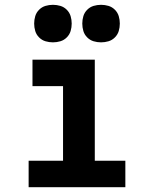

<svg xmlns="http://www.w3.org/2000/svg" viewBox="-20 -778 640 798"><path d="M99 0V-110H242V-420H115V-530H374V-110H501V0ZM400 -602Q384 -602 369 -606.5Q354 -611 342.5 -622.5Q331 -634 326.5 -649Q322 -664 322 -680Q322 -696 326.5 -711Q331 -726 342.5 -737.5Q354 -749 369 -753.5Q384 -758 400 -758Q416 -758 431 -753.5Q446 -749 457.5 -737.5Q469 -726 473.5 -711Q478 -696 478 -680Q478 -664 473.5 -649Q469 -634 457.5 -622.5Q446 -611 431 -606.5Q416 -602 400 -602ZM200 -602Q184 -602 169 -606.5Q154 -611 142.5 -622.5Q131 -634 126.5 -649Q122 -664 122 -680Q122 -696 126.5 -711Q131 -726 142.5 -737.5Q154 -749 169 -753.5Q184 -758 200 -758Q216 -758 231 -753.5Q246 -749 257.5 -737.5Q269 -726 273.5 -711Q278 -696 278 -680Q278 -664 273.5 -649Q269 -634 257.5 -622.5Q246 -611 231 -606.5Q216 -602 200 -602Z"/></svg>

Font: Iosevka Curly Slab XBdEx
Style: Regular
Weight: 800
Width: 7
Monospace: yes
Designer: Belleve Invis
Foundry: Belleve Invis
Version: Version 11.0.0; ttfautohint (v1.8.3)